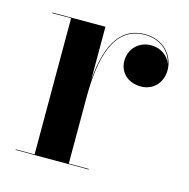

<svg xmlns="http://www.w3.org/2000/svg" viewBox="-78 -545 610 621"><g transform="rotate(15 227.5 -235.0)"><path d="M26.5 -2V0H271V-2H204V-222C204 -349 228 -468 335 -468C387 -468 421.5 -435.5 430 -396C421 -421 395.5 -440.5 363 -440.5C325 -440.5 291.5 -413.5 291.5 -369C291.5 -332.5 319.5 -303 364 -303C407 -303 434.5 -336 434.5 -376C434.5 -425 397 -470 335 -470C244 -470 212 -386 204 -280.5V-460H26.5V-458H89.5V-2Z"/></g></svg>

Font: Bodoni* 96pt Medium
Style: Regular
Weight: 500
Version: Version 2.3